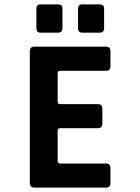

<svg xmlns="http://www.w3.org/2000/svg" viewBox="-20 -856 640 876"><path d="M146 -728V-816Q146 -836 165 -836H245Q265 -836 265 -817V-728Q265 -707 245 -707H165Q146 -707 146 -728ZM336 -728V-816Q336 -836 355 -836H435Q455 -836 455 -817V-728Q455 -707 435 -707H355Q336 -707 336 -728ZM464 0H137Q116 0 116 -21V-622Q116 -643 137 -643H464Q484 -643 484 -622V-554Q484 -533 464 -533H255Q243 -533 243 -522V-392Q243 -381 255 -381H426Q447 -381 447 -360V-292Q447 -271 426 -271H255Q243 -271 243 -260V-121Q243 -110 255 -110H464Q484 -110 484 -89V-21Q484 0 464 0Z"/></svg>

Font: RajdhaniMono
Style: Bold
Weight: 700
Monospace: yes
Designer: Satya Rajpurohit, Jyotish Sonowal
Foundry: Indian Type Foundry
Version: Version 1.201;PS 1.0;hotconv 1.0.78;makeotf.lib2.5.61930; tt